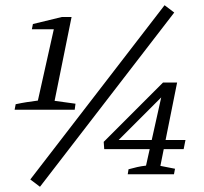

<svg xmlns="http://www.w3.org/2000/svg" viewBox="-20 -667 781 735"><path d="M36 -247 40 -268Q63 -273 82.5 -276Q102 -279 125 -282L186 -555H102L106 -575L217 -602H254L189 -281L269 -270L266 -247ZM133 48 96 20 610 -647 647 -619ZM469 0 472 -19Q490 -24 505.5 -27.5Q521 -31 539 -33L602 -316L613 -310L414 -111L406 -131H690L683 -96H379L377 -124L604 -351H658L594 -32L650 -21L646 0Z"/></svg>

Font: Piazzolla 24pt
Style: Italic
Weight: 400
Italic angle: -11.3°
Designer: Juan Pablo del Peral
Foundry: Huerta Tipografica
Version: Version 2.005